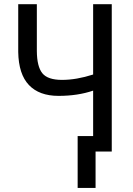

<svg xmlns="http://www.w3.org/2000/svg" viewBox="-20 -731 641 926"><path d="M519 -710.9V0H440.9V175.3H354.5V-74.7H429.2V-293.9Q355 -268.6 262.2 -268.6Q169.4 -268.6 119.6 -320.8Q69.8 -373 67.9 -480V-710.9H157.7V-484.9Q158.2 -410.2 184.1 -377.9Q210 -345.7 279.3 -345.7Q348.6 -345.7 429.2 -371.6V-710.9Z"/></svg>

Font: RobotoCondensed-Regular
Style: Regular
Weight: 400
Designer: Google
Version: Version 2.001201; 2014